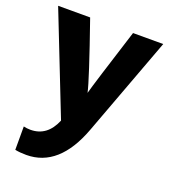

<svg xmlns="http://www.w3.org/2000/svg" viewBox="-130 -602 792 896"><g transform="rotate(20 266.0 -154.5)"><path d="M103 198Q72 198 47 193V77Q63 81 81 81Q164 81 201 -8L5 -507H164Q261 -229 273 -172Q286 -221 377 -507H527L344 -15Q265 198 103 198Z"/></g></svg>

Font: Hind Mysuru
Style: Bold
Weight: 700
Designer: Manushi Parikh, Hitesh Malaviya
Foundry: Indian Type Foundry
Version: Version 0.703;PS 1.0;hotconv 1.0.86;makeotf.lib2.5.63406